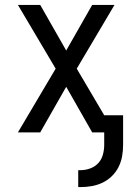

<svg xmlns="http://www.w3.org/2000/svg" viewBox="-20 -540 540 783"><path d="M299 223V154H308Q328 154 347.5 147Q367 140 380.5 125.5Q394 111 399.5 91Q405 71 405 51V0H356L250 -186L144 0H53L207 -260L53 -520H144L250 -334L356 -520H447L293 -260L405 -70H482V51Q482 74 478 97Q474 120 463.5 141Q453 162 436 178.5Q419 195 398 205Q377 215 354 219Q331 223 308 223Z"/></svg>

Font: Iosevka NFM
Style: Regular
Weight: 400
Monospace: yes
Designer: Belleve Invis
Foundry: Belleve Invis
Version: Version 29.0.4; ttfautohint (v1.8.4);Nerd Fonts 3.3.0